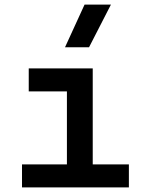

<svg xmlns="http://www.w3.org/2000/svg" viewBox="-20 -815 626 835"><path d="M271 0V-497.1H383.3V0ZM75.7 0V-100.1H280.8V0ZM373.5 0V-100.1H540.5V0ZM105 -417.5V-517.6H383.3V-417.5ZM262.7 -609.4 347.7 -794.9H462.4L367.2 -609.4Z"/></svg>

Font: Cascadia Mono Medium
Style: Regular
Weight: 500
Monospace: yes
Designer: Aaron Bell
Foundry: Saja Typeworks
Version: Version 2407.024